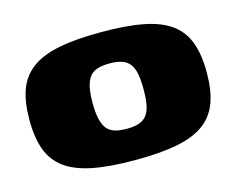

<svg xmlns="http://www.w3.org/2000/svg" viewBox="-74 -574 845 687"><g transform="rotate(-15 348.5 -230.0)"><path d="M349 7Q255 7 192 -5.5Q129 -18 91 -46Q53 -74 36.5 -119Q20 -164 20 -230Q20 -296 36.5 -341Q53 -386 91 -414Q129 -442 192 -454.5Q255 -467 349 -467Q443 -467 506 -454.5Q569 -442 606.5 -414Q644 -386 660.5 -341Q677 -296 677 -230Q677 -164 660.5 -119Q644 -74 606.5 -46Q569 -18 506 -5.5Q443 7 349 7ZM349 -109Q376 -109 394 -115Q412 -121 423 -135Q434 -149 438.5 -172.5Q443 -196 443 -230Q443 -265 438.5 -288Q434 -311 423 -325Q412 -339 394 -345Q376 -351 349 -351Q322 -351 303.5 -345Q285 -339 274.5 -325Q264 -311 259 -288Q254 -265 254 -230Q254 -196 259 -172.5Q264 -149 274.5 -135Q285 -121 303.5 -115Q322 -109 349 -109Z"/></g></svg>

Font: Genos Thin Black
Style: Regular
Weight: 900
Version: Version 1.010